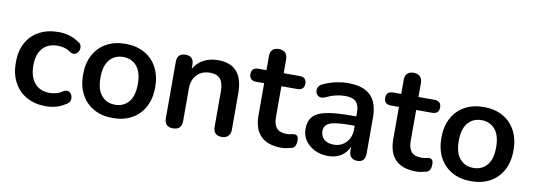

<svg xmlns="http://www.w3.org/2000/svg" viewBox="-53 -964 3596 1295"><g transform="rotate(10 1744.5 -316.5)"><path d="M290 10Q214 10 157.5 -21.5Q101 -53 70.5 -111Q40 -169 40 -247Q40 -325 70.5 -381Q101 -437 157.5 -467.5Q214 -498 290 -498Q324 -498 359 -489Q394 -480 426 -458Q446 -449 450.5 -431Q455 -413 448 -397Q441 -381 425.5 -373.5Q410 -366 390 -378Q368 -394 345 -400Q322 -406 300 -406Q233 -406 196.5 -364.5Q160 -323 160 -246Q160 -170 196.5 -126.5Q233 -83 300 -83Q322 -83 345 -89Q368 -95 390 -111Q411 -122 426 -115Q441 -108 447.5 -91.5Q454 -75 449.5 -57Q445 -39 425 -30Q393 -8 358.5 1Q324 10 290 10Z M748 10Q673 10 617.5 -21Q562 -52 531.5 -109Q501 -166 501 -244Q501 -322 531.5 -379Q562 -436 617.5 -467Q673 -498 748 -498Q823 -498 878.5 -467Q934 -436 964.5 -379Q995 -322 995 -244Q995 -166 964.5 -109Q934 -52 878.5 -21Q823 10 748 10ZM748 -81Q806 -81 841 -122Q876 -163 876 -244Q876 -326 841 -367Q806 -408 748 -408Q690 -408 655 -367Q620 -326 620 -244Q620 -163 655 -122Q690 -81 748 -81Z M1160 8Q1102 8 1102 -52V-437Q1102 -496 1159 -496Q1216 -496 1216 -437V-410Q1241 -453 1284 -475.5Q1327 -498 1381 -498Q1468 -498 1511 -449Q1554 -400 1554 -298V-52Q1554 -24 1538.5 -8Q1523 8 1495 8Q1436 8 1436 -52V-293Q1436 -352 1413.5 -378.5Q1391 -405 1344 -405Q1287 -405 1253.5 -369.5Q1220 -334 1220 -275V-52Q1220 8 1160 8Z M1904 10Q1714 10 1714 -180V-399H1659Q1612 -399 1612 -444Q1612 -488 1659 -488H1714V-583Q1714 -643 1773 -643Q1801 -643 1816.5 -627.5Q1832 -612 1832 -583V-488H1941Q1988 -488 1988 -444Q1988 -399 1941 -399H1832V-187Q1832 -138 1853 -113Q1874 -88 1922 -88Q1939 -88 1952.5 -91.5Q1966 -95 1976 -95Q1987 -95 1995 -87Q2003 -79 2003 -55Q2003 -36 1997 -22Q1991 -8 1975 -2Q1962 2 1940.5 6Q1919 10 1904 10Z M2224 10Q2171 10 2130 -10.5Q2089 -31 2065.5 -65.5Q2042 -100 2042 -144Q2042 -197 2069.5 -228.5Q2097 -260 2160 -273Q2223 -286 2330 -286H2365V-311Q2365 -363 2342.5 -386Q2320 -409 2267 -409Q2236 -409 2203 -401Q2170 -393 2132 -375Q2109 -366 2093.5 -374Q2078 -382 2072.5 -399Q2067 -416 2074.5 -433.5Q2082 -451 2104 -460Q2148 -480 2190.5 -489Q2233 -498 2270 -498Q2376 -498 2426.5 -449Q2477 -400 2477 -297V-52Q2477 8 2423 8Q2396 8 2381 -7.5Q2366 -23 2366 -52V-79Q2349 -38 2312 -14Q2275 10 2224 10ZM2365 -222H2331Q2233 -222 2195 -206Q2157 -190 2157 -150Q2157 -115 2180.5 -93.5Q2204 -72 2247 -72Q2298 -72 2331.5 -107Q2365 -142 2365 -196Z M2827 10Q2637 10 2637 -180V-399H2582Q2535 -399 2535 -444Q2535 -488 2582 -488H2637V-583Q2637 -643 2696 -643Q2724 -643 2739.5 -627.5Q2755 -612 2755 -583V-488H2864Q2911 -488 2911 -444Q2911 -399 2864 -399H2755V-187Q2755 -138 2776 -113Q2797 -88 2845 -88Q2862 -88 2875.5 -91.5Q2889 -95 2899 -95Q2910 -95 2918 -87Q2926 -79 2926 -55Q2926 -36 2920 -22Q2914 -8 2898 -2Q2885 2 2863.5 6Q2842 10 2827 10Z M3202 10Q3127 10 3071.5 -21Q3016 -52 2985.5 -109Q2955 -166 2955 -244Q2955 -322 2985.5 -379Q3016 -436 3071.5 -467Q3127 -498 3202 -498Q3277 -498 3332.5 -467Q3388 -436 3418.5 -379Q3449 -322 3449 -244Q3449 -166 3418.5 -109Q3388 -52 3332.5 -21Q3277 10 3202 10ZM3202 -81Q3260 -81 3295 -122Q3330 -163 3330 -244Q3330 -326 3295 -367Q3260 -408 3202 -408Q3144 -408 3109 -367Q3074 -326 3074 -244Q3074 -163 3109 -122Q3144 -81 3202 -81Z"/></g></svg>

Font: Chiron GoRound TC M
Style: Regular
Weight: 500
Designer: Ryoko NISHIZUKA 西塚涼子 (kana, bopomofo & ideographs); Paul D. Hunt (Latin, Greek & Cyrillic); Sandoll Communications 산돌커뮤니
Foundry: Adobe
Version: Version 1.000;hotconv 1.1.1;makeotfexe 2.6.0